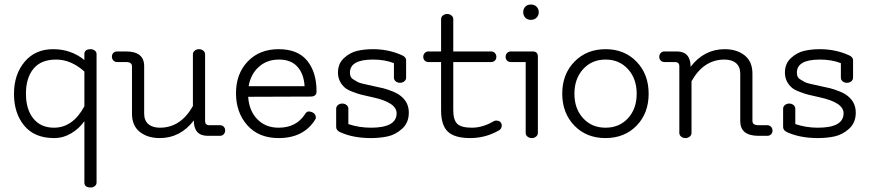

<svg xmlns="http://www.w3.org/2000/svg" viewBox="-20 -602 3857 851"><path d="M382 229Q354 229 354 207V-65Q331 -32 295.5 -11Q260 10 220 10Q133 10 87.5 -45Q42 -100 42 -186Q42 -272 89 -328Q136 -384 215.5 -384Q295 -384 354 -336V-362Q354 -384 382 -384Q392 -384 400 -378Q408 -372 408 -362V207Q408 217 400 223Q392 229 382 229ZM354 -285Q295 -338 228.5 -338Q162 -338 128.5 -297.5Q95 -257 95 -187Q95 -117 128 -76.5Q161 -36 219 -36Q303 -36 354 -131Z M908 -47H955Q965 -47 971.5 -40.5Q978 -34 978 -24Q978 -14 971.5 -7Q965 0 955 0H901Q839 0 839 -68Q779 10 688 10Q634 10 599.5 -17.5Q565 -45 565 -98V-308Q565 -327 538 -327H499Q489 -327 482.5 -334Q476 -341 476 -351Q476 -361 482.5 -367.5Q489 -374 499 -374H538Q619 -374 619 -309V-98Q619 -68 637.5 -52Q656 -36 689 -36Q781 -36 835 -132V-361Q835 -371 843 -377.5Q851 -384 862 -384Q873 -384 881 -377.5Q889 -371 889 -361V-66Q889 -47 908 -47Z M1082 -220H1330Q1327 -274 1298.5 -306Q1270 -338 1216.5 -338Q1163 -338 1127 -305.5Q1091 -273 1082 -220ZM1332 -96Q1339 -108 1348 -108Q1357 -108 1366 -103.5Q1375 -99 1378.5 -89.5Q1382 -80 1377 -72Q1326 10 1215 10Q1127 10 1076.5 -46.5Q1026 -103 1026 -189Q1026 -275 1078 -329.5Q1130 -384 1215 -384Q1300 -384 1341.5 -333Q1383 -282 1383 -197Q1383 -174 1357 -174L1080 -173Q1084 -111 1120.5 -73.5Q1157 -36 1215 -36Q1293 -36 1332 -96Z M1470 -39V-120Q1470 -130 1478 -136.5Q1486 -143 1497 -143Q1508 -143 1516 -136.5Q1524 -130 1524 -120V-52Q1572 -36 1624 -36Q1738 -36 1738 -100Q1738 -148 1631 -171Q1626 -172 1609 -176Q1592 -180 1581 -182.5Q1570 -185 1544.5 -194.5Q1519 -204 1508 -214Q1478 -241 1478 -280.5Q1478 -320 1504.5 -344.5Q1531 -369 1563 -376.5Q1595 -384 1633 -384Q1703 -384 1762 -357Q1780 -349 1780 -335V-258Q1780 -248 1772 -241.5Q1764 -235 1753 -235Q1742 -235 1734 -241.5Q1726 -248 1726 -258V-322Q1686 -338 1633 -338Q1531 -338 1531 -280Q1531 -259 1544.5 -251Q1558 -243 1564.5 -239Q1571 -235 1588 -231Q1612 -225 1637 -220Q1662 -215 1678 -211Q1694 -207 1718.5 -197.5Q1743 -188 1757 -176Q1792 -148 1792 -103Q1792 -58 1762.5 -31.5Q1733 -5 1698.5 2.5Q1664 10 1624 10Q1545 10 1488 -16Q1470 -24 1470 -39Z M2204 -47Q2204 -32 2193 -25Q2133 10 2064 10Q1995 10 1965 -18.5Q1935 -47 1935 -113V-327H1879Q1869 -327 1862.5 -333.5Q1856 -340 1856 -350Q1856 -360 1862.5 -367Q1869 -374 1879 -374H1935V-517Q1935 -527 1943 -533.5Q1951 -540 1962 -540Q1973 -540 1981 -533.5Q1989 -527 1989 -517V-374H2157Q2167 -374 2173.5 -367Q2180 -360 2180 -350Q2180 -340 2173.5 -333.5Q2167 -327 2157 -327H1989V-113Q1989 -71 2006.5 -53.5Q2024 -36 2071.5 -36Q2119 -36 2167 -64Q2175 -69 2185.5 -67Q2196 -65 2200 -58.5Q2204 -52 2204 -47Z M2364 -13Q2364 -3 2356 3.5Q2348 10 2337 10Q2326 10 2318 3.5Q2310 -3 2310 -13V-327H2244Q2234 -327 2227.5 -333.5Q2221 -340 2221 -350Q2221 -360 2227.5 -367Q2234 -374 2244 -374H2341Q2364 -374 2364 -351ZM2308 -524Q2299 -534 2299 -548Q2299 -562 2308 -572Q2317 -582 2333 -582Q2349 -582 2358.5 -572Q2368 -562 2368 -548Q2368 -534 2358.5 -524Q2349 -514 2333 -514Q2317 -514 2308 -524Z M2664 -36Q2725 -36 2763.5 -78Q2802 -120 2802 -186.5Q2802 -253 2763.5 -295.5Q2725 -338 2664 -338Q2603 -338 2564.5 -295.5Q2526 -253 2526 -186.5Q2526 -120 2564.5 -78Q2603 -36 2664 -36ZM2525.5 -45.5Q2472 -101 2472 -187Q2472 -273 2526 -328.5Q2580 -384 2664 -384Q2748 -384 2801.5 -328.5Q2855 -273 2855 -186.5Q2855 -100 2801.5 -45Q2748 10 2663.5 10Q2579 10 2525.5 -45.5Z M2972 -327H2925Q2915 -327 2908.5 -333.5Q2902 -340 2902 -350Q2902 -360 2908.5 -367Q2915 -374 2925 -374H2979Q3041 -374 3041 -306Q3101 -384 3192 -384Q3246 -384 3280.5 -356.5Q3315 -329 3315 -276V-66Q3315 -47 3342 -47H3381Q3391 -47 3397.5 -40Q3404 -33 3404 -23Q3404 -13 3397.5 -6.5Q3391 0 3381 0H3342Q3261 0 3261 -65V-276Q3261 -306 3242.5 -322Q3224 -338 3191 -338Q3099 -338 3045 -242V-13Q3045 -3 3037 3.5Q3029 10 3018 10Q3007 10 2999 3.5Q2991 -3 2991 -13V-308Q2991 -327 2972 -327Z M3451 -39V-120Q3451 -130 3459 -136.5Q3467 -143 3478 -143Q3489 -143 3497 -136.5Q3505 -130 3505 -120V-52Q3553 -36 3605 -36Q3719 -36 3719 -100Q3719 -148 3612 -171Q3607 -172 3590 -176Q3573 -180 3562 -182.5Q3551 -185 3525.5 -194.5Q3500 -204 3489 -214Q3459 -241 3459 -280.5Q3459 -320 3485.5 -344.5Q3512 -369 3544 -376.5Q3576 -384 3614 -384Q3684 -384 3743 -357Q3761 -349 3761 -335V-258Q3761 -248 3753 -241.5Q3745 -235 3734 -235Q3723 -235 3715 -241.5Q3707 -248 3707 -258V-322Q3667 -338 3614 -338Q3512 -338 3512 -280Q3512 -259 3525.5 -251Q3539 -243 3545.5 -239Q3552 -235 3569 -231Q3593 -225 3618 -220Q3643 -215 3659 -211Q3675 -207 3699.5 -197.5Q3724 -188 3738 -176Q3773 -148 3773 -103Q3773 -58 3743.5 -31.5Q3714 -5 3679.5 2.5Q3645 10 3605 10Q3526 10 3469 -16Q3451 -24 3451 -39Z"/></svg>

Font: Flamenco
Style: Regular
Weight: 400
Designer: Luciano Vergara
Foundry: Luciano Vergara
Version: Version 1.003